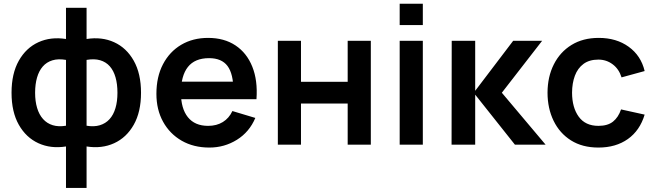

<svg xmlns="http://www.w3.org/2000/svg" viewBox="-20 -752 3402 998"><path d="M430 225H323V9.3Q244 21.8 179.8 -7.5Q115.5 -36.9 77.8 -103.5Q40 -170.1 40 -269.8Q40 -369.6 77.8 -436.5Q115.5 -503.3 179.8 -532.6Q244 -561.8 323 -549.3V-711.5H430V-549.3Q509 -561.8 573.2 -532.6Q637.5 -503.3 675.2 -436.5Q713 -369.6 713 -269.8Q713 -170.1 675.2 -103.5Q637.5 -36.9 573.2 -7.5Q509 21.8 430 9.3ZM323 -98.5V-440.7Q282.5 -447.7 252.3 -438.4Q222.1 -429.1 202.2 -406.2Q182.4 -383.4 172.5 -348.8Q162.5 -314.1 162.5 -269.8Q162.5 -225.6 172.9 -191Q183.2 -156.3 203.7 -133.4Q224.2 -110.4 254.2 -101.2Q284.2 -92 323 -98.5ZM430 -440.7V-98.5Q468.8 -92 498.8 -101Q528.8 -110 549.3 -132.5Q569.8 -155.1 580.1 -189.9Q590.5 -224.8 590.5 -269.8Q590.5 -315.3 580.5 -350Q570.6 -384.7 550.8 -407.3Q530.9 -429.9 500.7 -438.8Q470.5 -447.7 430 -440.7Z M1068.3 15Q986.4 15 924.5 -20.5Q862.6 -56.1 827.8 -119Q793 -182 793 -264.2Q793 -352.7 827.1 -417.9Q861.2 -483.2 921.7 -519.1Q982.2 -555 1061.7 -555Q1145.4 -555 1204.2 -515.8Q1262.9 -476.7 1291.5 -405.2Q1320.2 -333.7 1313.1 -236.3H1193.5V-280.3Q1193 -368.5 1162.5 -409.1Q1132 -449.7 1066.7 -449.7Q992.8 -449.7 956.6 -403.8Q920.5 -358 920.5 -270Q920.5 -187.8 956.6 -142.8Q992.8 -97.8 1061.7 -97.8Q1106.2 -97.8 1138.3 -117.7Q1170.5 -137.5 1188 -174.8L1307.2 -139Q1276.2 -65.8 1211.4 -25.4Q1146.5 15 1068.3 15ZM1254.2 -236.3H882.5V-327.5H1254.2Z M1544.5 0H1424.2V-540H1544.5V-326.8H1787.2V-540H1907.5V0H1787.2V-214H1544.5Z M2177.8 -621.8H2057.5V-732.5H2177.8ZM2177.8 0H2057.5V-540H2177.8Z M2450 0H2327.2L2328 -540H2450V-280L2647.5 -540H2798L2588.5 -270L2816 0H2656.5L2450 -260Z M3090.5 15Q3007.1 15 2948 -22.2Q2888.9 -59.5 2857.6 -124Q2826.2 -188.4 2826 -270Q2826.2 -352.8 2858.7 -417.2Q2891.1 -481.6 2950.6 -518.3Q3010.1 -555 3092.2 -555Q3184.2 -555 3248 -508.8Q3311.8 -462.7 3330.8 -382.7L3210.8 -349.8Q3197.1 -393.5 3164.5 -417.8Q3131.9 -442.2 3090.5 -442.2Q3043.3 -442.2 3013 -419.8Q2982.7 -397.3 2968.2 -358.4Q2953.7 -319.5 2953.5 -270Q2953.8 -192.9 2988.2 -145.4Q3022.7 -97.8 3090.5 -97.8Q3138.8 -97.8 3166.4 -119.9Q3194.1 -142 3208.2 -183.3L3330.8 -156.2Q3306.1 -73.7 3243.6 -29.3Q3181.1 15 3090.5 15Z"/></svg>

Font: Manrope Variable Light
Style: Regular
Weight: 200
Designer: Mikhail Sharanda
Foundry: Mikhail Sharanda
Version: Version 4.505